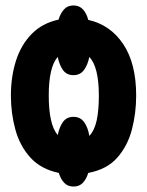

<svg xmlns="http://www.w3.org/2000/svg" viewBox="-20 -630 540 705"><path d="M250 55Q229 55 216 41.5Q203 28 196 5Q130 -9 91.5 -51.5Q53 -94 36.5 -154Q20 -214 20 -279Q20 -348 38.5 -406.5Q57 -465 96 -505Q135 -545 195 -558Q202 -581 215 -595.5Q228 -610 250 -610Q271 -610 284.5 -595.5Q298 -581 304 -557Q385 -539 432.5 -468Q480 -397 480 -279Q480 -215 464.5 -155Q449 -95 411 -51.5Q373 -8 304 5Q297 28 284 41.5Q271 55 250 55ZM250 -354Q225 -354 211.5 -372.5Q198 -391 192 -421Q159 -384 159 -279Q159 -227 167 -190.5Q175 -154 192 -134Q198 -164 211.5 -182.5Q225 -201 250 -201Q275 -201 289 -181.5Q303 -162 308 -131Q327 -151 335 -188Q343 -225 343 -279Q343 -384 308 -421Q302 -391 288 -372.5Q274 -354 250 -354Z"/></svg>

Font: Noto Sans Mono ExtraCondensed Black
Style: Regular
Weight: 900
Width: 2
Designer: Monotype Design Team
Foundry: Monotype Imaging Inc.
Version: Version 2.014